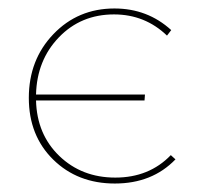

<svg xmlns="http://www.w3.org/2000/svg" viewBox="-20 -430 466 453"><path d="M383 -64 394 -54Q339 3 251 3Q163 3 105.5 -53.5Q48 -110 48 -199Q48 -289 106 -349.5Q164 -410 250 -410Q328 -410 384 -359L374 -346Q322 -396 249 -396Q171 -396 119 -342Q67 -288 65 -207H322L321 -193H65Q67 -113 120 -62Q173 -11 252 -11Q332 -11 383 -64Z"/></svg>

Font: EauTestInfant Thin
Style: Italic
Weight: 250
Italic angle: -12°
Designer: Christian Thalmann (Catharsis Fonts)
Version: Version 0.001;PS 000.001;hotconv 1.0.88;makeotf.lib2.5.64775